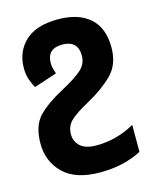

<svg xmlns="http://www.w3.org/2000/svg" viewBox="-111 -801 722 887"><g transform="rotate(-15 250.0 -357.0)"><path d="M457 -35V-164Q370 -115 274 -115Q221 -115 196.5 -138Q172 -161 172 -195Q172 -232 196.5 -257Q221 -282 289 -319Q362 -359 409.5 -406.5Q457 -454 457 -536Q457 -628 403 -676Q349 -724 250 -724Q147 -724 94 -674.5Q41 -625 41 -545Q41 -517 49.5 -491.5Q58 -466 69 -449L178 -485Q174 -498 170.5 -510Q167 -522 167 -536Q167 -606 240 -606Q315 -606 315 -533Q315 -495 286 -468Q257 -441 186 -403Q110 -363 67.5 -319Q25 -275 25 -189Q25 -104 83 -47Q141 10 259 10Q372 10 457 -35Z"/></g></svg>

Font: Noto Sans Mono UI Condensed
Style: Bold
Weight: 700
Width: 3
Designer: Monotype Design team
Foundry: Monotype Imaging Inc.
Version: 1.000